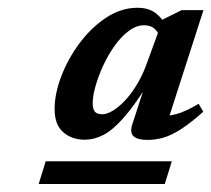

<svg xmlns="http://www.w3.org/2000/svg" viewBox="-20 -702 544 494"><path d="M79.5 -228.5 97.5 -287H422L404 -228.5ZM320.5 -382.5 357.5 -496H367Q328.5 -433.5 299.2 -400.2Q270 -367 246 -354.8Q222 -342.5 198.5 -342.5Q165 -342.5 142.8 -361.8Q120.5 -381 120.5 -421.5Q120.5 -461 137.8 -506Q155 -551 184.8 -591Q214.5 -631 253 -656.5Q291.5 -682 334 -682Q362.5 -682 380.8 -668Q399 -654 411 -629.5L393.5 -603Q388 -618.5 378 -627.8Q368 -637 351 -637Q330.5 -637 311 -622.2Q291.5 -607.5 274.8 -584Q258 -560.5 245.5 -533.2Q233 -506 225.8 -480.5Q218.5 -455 218.5 -436.5Q218.5 -421 224.2 -414.5Q230 -408 243 -408Q255 -408 270 -417Q285 -426 301 -442.8Q317 -459.5 331.2 -482.8Q345.5 -506 356 -534L399 -652L447.5 -676H503.5L407 -376L386 -403.5Q409.5 -402 433.8 -408.5Q458 -415 491 -435L503 -414.5Q471 -386 446.2 -370Q421.5 -354 401 -348Q380.5 -342 359.5 -342Q333.5 -342 323.5 -351.5Q313.5 -361 320.5 -382.5Z"/></svg>

Font: Newsreader 16pt 16pt SemiBold
Style: Italic
Weight: 600
Italic angle: -17°
Version: Version 1.003